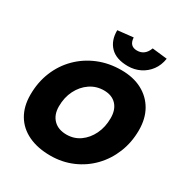

<svg xmlns="http://www.w3.org/2000/svg" viewBox="-214 -1109 1215 1278"><g transform="rotate(30 393.0 -469.5)"><path d="M355 10Q257 10 185.5 -24Q114 -58 76 -122Q38 -186 38 -275Q38 -371 71 -452Q104 -533 164 -593Q224 -653 305 -686.5Q386 -720 482 -720Q574 -720 641 -684.5Q708 -649 745 -584.5Q782 -520 782 -431Q782 -338 749.5 -257.5Q717 -177 659 -117Q601 -57 523 -23.5Q445 10 355 10ZM378 -165Q436 -165 481 -197Q526 -229 552.5 -283.5Q579 -338 579 -407Q579 -472 544.5 -508.5Q510 -545 449 -545Q390 -545 343 -513Q296 -481 268.5 -426.5Q241 -372 241 -303Q241 -239 277.5 -202Q314 -165 378 -165ZM589 -949 704 -936Q696 -883 667.5 -844.5Q639 -806 596.5 -785Q554 -764 504 -764Q414 -764 368.5 -810.5Q323 -857 324 -936L443 -949Q446 -884 505 -884Q565 -884 589 -949Z"/></g></svg>

Font: Livvic Black
Style: Italic
Weight: 900
Italic angle: -10°
Designer: Jacques Le Bailly, Baron von Fonthausen
Version: Version 1.001; ttfautohint (v1.8.2)